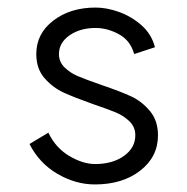

<svg xmlns="http://www.w3.org/2000/svg" viewBox="-20 -484 496 508"><path d="M232 -50Q278 -50 308 -71.5Q338 -93 338 -126Q338 -148 322.5 -163Q307 -178 286.5 -186.5Q266 -195 225 -209Q177 -226 148.5 -239Q120 -252 98 -277Q76 -302 76 -341Q76 -395 121 -429.5Q166 -464 233 -464Q262 -464 294.5 -452.5Q327 -441 354 -417.5Q381 -394 390 -359L335 -341Q325 -377 294.5 -393.5Q264 -410 233 -410Q192 -410 164 -390.5Q136 -371 136 -341Q136 -320 151 -305.5Q166 -291 186 -282.5Q206 -274 249 -259Q299 -242 327 -229Q355 -216 376.5 -190.5Q398 -165 398 -126Q398 -69 351 -32.5Q304 4 231 4Q180 4 132 -24Q84 -52 58 -103L108 -133Q127 -93 163 -71.5Q199 -50 232 -50Z"/></svg>

Font: SUITE Light
Style: Regular
Weight: 300
Designer: Sun
Foundry: Sun
Version: Version 2.040